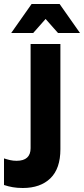

<svg xmlns="http://www.w3.org/2000/svg" viewBox="-100 -750 420 960"><path d="M14 190Q-14 190 -36.5 186Q-59 182 -80 175V42Q-65 47 -49.5 50.5Q-34 54 -17 54Q18 54 35.5 38Q53 22 53 -9V-530H202V-4Q202 93 152 141.5Q102 190 14 190ZM190 -585 62 -730H198L300 -585ZM-44 -585 58 -730H194L66 -585Z"/></svg>

Font: Radio Canada Big
Style: Bold
Weight: 700
Designer: Étienne Aubert Bonn
Foundry: Coppers and Brasses
Version: Version 1.001